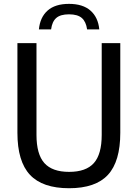

<svg xmlns="http://www.w3.org/2000/svg" viewBox="-20 -963 712 992"><path d="M337 9.5Q199.5 9.5 134.8 -59.8Q70 -129 70 -277V-740H168.5V-266Q168.5 -166 209.2 -120.5Q250 -75 337 -75Q424.5 -75 465 -120.5Q505.5 -166 505.5 -266V-740H601.5V-277Q601.5 -129 537.8 -59.8Q474 9.5 337 9.5ZM181 -811Q187 -874 226 -908.5Q265 -943 336.5 -943Q408 -943 447.5 -908.2Q487 -873.5 493 -811H430Q424.5 -851 402.8 -870Q381 -889 336.5 -889Q292 -889 270.5 -870Q249 -851 244 -811Z"/></svg>

Font: Encode Sans Semi Condensed Medium
Style: Regular
Weight: 500
Width: 4
Designer: Multiple Designers
Foundry: Impallari Type
Version: Version 3.000; ttfautohint (v1.8.3) -l 8 -r 50 -G 200 -x 14 